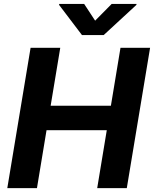

<svg xmlns="http://www.w3.org/2000/svg" viewBox="-20 -975 798 995"><path d="M17.8 0H171.5L221.2 -300.4H533.4L483.7 0H637.1L757.8 -727.3H604.4L554.7 -427.2H242.5L292.3 -727.3H138.5ZM286.2 -949.6 404.8 -793.3H517.4L686.8 -949.6L687.5 -954.5H558.6L473 -867.9L416.2 -954.5H286.9Z"/></svg>

Font: Margiela Sans
Style: Bold Italic
Weight: 700
Italic angle: -9.39999°
Designer: Stefan Endress, Andreas Faust
Version: Version 1.100;FEAKit 1.0